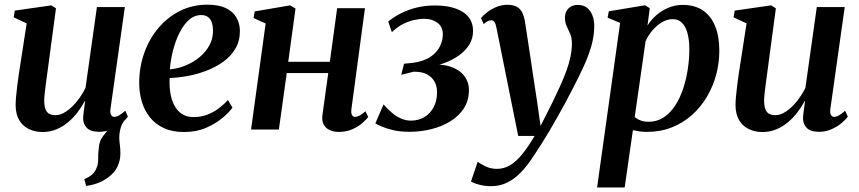

<svg xmlns="http://www.w3.org/2000/svg" viewBox="-20 -568 3768 842"><path d="M358 247.5 349.5 217.5Q371.5 208.5 384 197.2Q396.5 186 403 169.5Q411 152.5 410.5 129.5Q410 106.5 413 83Q415 50 431.8 29.2Q448.5 8.5 461 -8.5L531.5 -48Q515.5 -28.5 509.2 -7Q503 14.5 503 37.5Q503.5 51.5 505.8 69.5Q508 87.5 508 104.5Q508 135.5 495.5 162Q483 188.5 457 208Q437 223.5 413 233.2Q389 243 358 247.5ZM166 11Q133.5 11 107 -1.8Q80.5 -14.5 64.8 -40.2Q49 -66 48.5 -106.5Q48.5 -122 50.5 -144Q52.5 -166 55.5 -190.8Q58.5 -215.5 62 -239.2Q65.5 -263 68.5 -281.5L97 -465.5L40 -492L45 -521.5L205 -544.5L225.5 -531.5L192.5 -285Q190 -265 186.8 -242.2Q183.5 -219.5 180.8 -197.8Q178 -176 176 -157.8Q174 -139.5 174 -127.5Q174 -104 179.2 -89.8Q184.5 -75.5 195.2 -69.2Q206 -63 223 -63Q247 -63 271.5 -80Q296 -97 317.8 -124.2Q339.5 -151.5 355 -182.5L405 -537H527.5L464.5 -90.5Q462 -73 467 -64.2Q472 -55.5 481.5 -55.5Q490.5 -55.5 502 -61.8Q513.5 -68 529 -82.5L541 -57Q533 -45 514.8 -29.2Q496.5 -13.5 470.8 -1.8Q445 10 414 10Q378 10 361.5 -6.5Q345 -23 344.5 -48.5Q344.5 -52.5 345.2 -61Q346 -69.5 347.5 -80.8Q349 -92 350.5 -103.5Q352 -115 353.5 -124.5L352 -125Q338 -99 319.5 -74.8Q301 -50.5 277.8 -31.2Q254.5 -12 226.8 -0.5Q199 11 166 11Z M999.5 -96Q985 -75.5 955.2 -50.5Q925.5 -25.5 883 -7.2Q840.5 11 786.5 11Q734.5 11 697.2 -6.8Q660 -24.5 636.2 -55Q612.5 -85.5 601.5 -123.8Q590.5 -162 590.5 -203Q590.5 -274.5 613 -337Q635.5 -399.5 676 -446.8Q716.5 -494 770.8 -520.8Q825 -547.5 889 -547.5Q938.5 -547.5 969.8 -532.8Q1001 -518 1016.2 -492.2Q1031.5 -466.5 1032 -434Q1032.5 -389 1012.5 -355Q992.5 -321 958.8 -297Q925 -273 884.2 -257.5Q843.5 -242 801.8 -234.5Q760 -227 724 -226Q722 -191.5 727 -160.5Q732 -129.5 744.5 -105.8Q757 -82 778 -68.2Q799 -54.5 829 -54.5Q861 -54.5 888.2 -64.8Q915.5 -75 938.5 -92.2Q961.5 -109.5 979.5 -129.5ZM863 -502Q832 -502 808 -480.2Q784 -458.5 766.5 -423Q749 -387.5 738.5 -345.8Q728 -304 725 -264Q751 -266 778 -275Q805 -284 829.5 -299Q854 -314 873.2 -334.5Q892.5 -355 903.5 -380.2Q914.5 -405.5 914 -435Q913.5 -469.5 900.2 -485.8Q887 -502 863 -502Z M1521 -89Q1519 -70.5 1524 -63Q1529 -55.5 1536.5 -55.5Q1545.5 -55.5 1556.2 -60.8Q1567 -66 1582.5 -80L1595 -55Q1587 -44.5 1569.8 -29Q1552.5 -13.5 1526 -1.5Q1499.5 10.5 1465.5 10.5Q1444 10.5 1426.5 2.8Q1409 -5 1399.8 -21.5Q1390.5 -38 1394 -63.5L1419.5 -247.5H1237.5L1203 0H1081L1145 -465L1092 -489L1097 -518L1252.5 -544.5L1276 -530.5L1244 -297H1426.5L1458.5 -532H1580.5Z M1775.5 10Q1735.5 10 1704.5 2.8Q1673.5 -4.5 1653.8 -13.2Q1634 -22 1626 -27L1662 -110Q1678 -92 1696.5 -75.5Q1715 -59 1736.8 -49Q1758.5 -39 1782 -39Q1814.5 -39 1840.5 -54.2Q1866.5 -69.5 1881.5 -97.5Q1896.5 -125.5 1896.5 -162Q1897 -188.5 1886 -209.2Q1875 -230 1852.5 -242Q1830 -254 1794 -253.5L1739.5 -240L1752 -288.5L1791 -292.5Q1840 -299.5 1868.5 -319.2Q1897 -339 1909.5 -365.2Q1922 -391.5 1922 -417Q1922 -450.5 1898.5 -468Q1875 -485.5 1842.5 -485.5Q1819.5 -485.5 1795 -480Q1770.5 -474.5 1746 -461.8Q1721.5 -449 1698.5 -427L1682.5 -473.5Q1709 -495 1740.5 -510.8Q1772 -526.5 1809 -535.2Q1846 -544 1888 -544Q1964 -544 2009.2 -515.8Q2054.5 -487.5 2054.5 -432Q2054.5 -399 2037.8 -372Q2021 -345 1992.5 -324.8Q1964 -304.5 1928.5 -291.5Q1893 -278.5 1856 -273L1852.5 -281.5Q1910.5 -289.5 1951.8 -276.8Q1993 -264 2014.8 -236.5Q2036.5 -209 2036.5 -173.5Q2036.5 -127.5 2014.5 -93.2Q1992.5 -59 1955 -36Q1917.5 -13 1871 -1.5Q1824.5 10 1775.5 10Z M2157 -447Q2153.5 -465.5 2148 -472.2Q2142.5 -479 2134.5 -479Q2126 -479 2118.2 -474.8Q2110.5 -470.5 2101 -462.5L2089.5 -489Q2097.5 -499 2114.2 -512.5Q2131 -526 2154.5 -536.5Q2178 -547 2205 -547Q2231 -547 2246.8 -538Q2262.5 -529 2270.8 -511.8Q2279 -494.5 2282.5 -470.5Q2289 -430.5 2295.5 -387Q2302 -343.5 2308.8 -298.5Q2315.5 -253.5 2322.2 -209Q2329 -164.5 2335.5 -122L2350.5 -15.5L2402 -117.5Q2422 -158.5 2438 -194Q2454 -229.5 2465.2 -261Q2476.5 -292.5 2482.2 -321.2Q2488 -350 2488 -377Q2488 -403 2480.2 -420.2Q2472.5 -437.5 2465 -453.5Q2457.5 -469.5 2457.5 -490.5Q2457.5 -515.5 2473 -531Q2488.5 -546.5 2514.5 -546.5Q2538.5 -546.5 2554.2 -534Q2570 -521.5 2578 -500.5Q2586 -479.5 2586 -454.5Q2586 -410 2573 -365.2Q2560 -320.5 2539 -275.2Q2518 -230 2494 -183.5Q2478 -152 2460.5 -119.8Q2443 -87.5 2425 -55.5Q2407 -23.5 2388.8 7.2Q2370.5 38 2352.8 66Q2335 94 2318.5 118.5Q2291.5 160 2263.2 189Q2235 218 2203.2 233.2Q2171.5 248.5 2133.5 248.5Q2108.5 248.5 2084 242.5Q2059.5 236.5 2045.5 228L2075 141Q2085.5 150 2108.2 161.2Q2131 172.5 2160 172.5Q2191 172.5 2218 156Q2245 139.5 2271 107.2Q2297 75 2324.5 28H2252.5Z M2598.5 254 2699.5 -467.5 2644.5 -490.5 2650 -518.5 2809 -545 2829.5 -532 2819.5 -456Q2835 -481 2858.5 -501.5Q2882 -522 2911.5 -534.2Q2941 -546.5 2974 -546.5Q3026 -546.5 3061.8 -522.8Q3097.5 -499 3116 -454Q3134.5 -409 3134.5 -345Q3134.5 -292 3120.8 -240.5Q3107 -189 3080.2 -143.8Q3053.5 -98.5 3014.8 -63.8Q2976 -29 2925.8 -9.2Q2875.5 10.5 2815.5 10.5Q2801 10.5 2785.5 8.2Q2770 6 2755.5 3L2719.5 254ZM2763.5 -55Q2774 -45.5 2789.2 -39.8Q2804.5 -34 2824.5 -34Q2861.5 -34 2890.5 -53.2Q2919.5 -72.5 2940.8 -105Q2962 -137.5 2975.8 -178.8Q2989.5 -220 2996.2 -264.5Q3003 -309 3003 -351.5Q3003 -392.5 2995 -422Q2987 -451.5 2971 -467.8Q2955 -484 2930 -484Q2905 -484 2881.5 -469.5Q2858 -455 2839.5 -432.8Q2821 -410.5 2811 -386.5Z M3323 11Q3290.5 11 3264 -1.8Q3237.5 -14.5 3221.8 -40.2Q3206 -66 3205.5 -106.5Q3205.5 -122 3207.5 -144Q3209.5 -166 3212.5 -190.8Q3215.5 -215.5 3219 -239.2Q3222.5 -263 3225.5 -281.5L3254 -465.5L3197 -492L3202 -521.5L3362 -544.5L3382.5 -531.5L3349.5 -285Q3347 -265 3343.8 -242.2Q3340.5 -219.5 3337.8 -197.8Q3335 -176 3333 -157.8Q3331 -139.5 3331 -127.5Q3331 -104 3336.2 -89.8Q3341.5 -75.5 3352.2 -69.2Q3363 -63 3380 -63Q3404 -63 3428.5 -80Q3453 -97 3474.8 -124.2Q3496.5 -151.5 3512 -182.5L3562 -537H3684.5L3621.5 -90.5Q3619 -73 3624 -64.2Q3629 -55.5 3638.5 -55.5Q3647.5 -55.5 3659 -61.8Q3670.5 -68 3686 -82.5L3698 -57Q3690 -45 3671.8 -29.2Q3653.5 -13.5 3627.8 -1.8Q3602 10 3571 10Q3535 10 3518.5 -6.5Q3502 -23 3501.5 -48.5Q3501.5 -52.5 3502.2 -61Q3503 -69.5 3504.5 -80.8Q3506 -92 3507.5 -103.5Q3509 -115 3510.5 -124.5L3509 -125Q3495 -99 3476.5 -74.8Q3458 -50.5 3434.8 -31.2Q3411.5 -12 3383.8 -0.5Q3356 11 3323 11Z"/></svg>

Font: Merriweather 72pt SemiBold
Style: Italic
Weight: 600
Italic angle: -7.8°
Version: Version 2.101